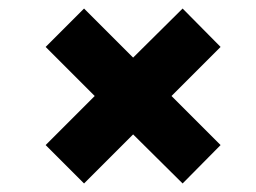

<svg xmlns="http://www.w3.org/2000/svg" viewBox="-20 -553 601 450"><path d="M497 -443 382 -328 497 -213 408 -123 292 -238 177 -123 87 -213 202 -328 87 -443 177 -533 292 -418 408 -533Z"/></svg>

Font: Gontserrat ExtraBold
Style: Italic
Weight: 800
Italic angle: -11.3°
Designer: Julieta Ulanovsky
Foundry: Julieta Ulanovsky
Version: Version 6.001